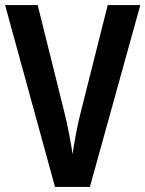

<svg xmlns="http://www.w3.org/2000/svg" viewBox="-20 -734 571 754"><path d="M531 -714H403L295 -285C283 -237 271 -172 265 -129C259 -172 246 -238 235 -284L128 -714H0L196 0H333Z"/></svg>

Font: Noto Sans Lao UI Cond SemBd
Style: Regular
Weight: 600
Width: 3
Designer: Monotype Design Team
Foundry: Monotype Imaging Inc.
Version: Version 2.000